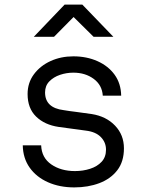

<svg xmlns="http://www.w3.org/2000/svg" viewBox="-20 -805 640 835"><path d="M303 10Q239 10 188.5 -12.5Q138 -35 109 -76Q80 -117 79 -173H159Q161 -119 203 -90Q245 -61 306 -61Q341 -61 372 -71Q403 -81 422 -101.5Q441 -122 441 -154Q441 -186 418.5 -209Q396 -232 353 -237Q323 -241 294 -245Q265 -249 235 -253Q174 -262 137 -298Q100 -334 100 -396Q100 -445 127.5 -482Q155 -519 200 -539.5Q245 -560 299 -560Q357 -560 404 -539Q451 -518 478.5 -480Q506 -442 507 -389H427Q424 -435 387.5 -462Q351 -489 299 -489Q269 -489 241 -479.5Q213 -470 194.5 -451Q176 -432 176 -403Q176 -336 257 -326Q280 -322 310 -318.5Q340 -315 379 -309Q442 -299 480.5 -258.5Q519 -218 519 -160Q519 -102 490 -64.5Q461 -27 412 -8.5Q363 10 303 10ZM127 -645 261 -785H338L473 -645H387L300 -731L215 -645Z"/></svg>

Font: Tiny Light
Style: Regular
Weight: 300
Monospace: yes
Designer: Philipp Nurullin, Konstantin Bulenkov
Foundry: JetBrains
Version: Version 2.251; ttfautohint (v1.8.4.7-5d5b)